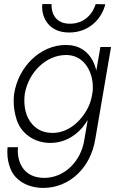

<svg xmlns="http://www.w3.org/2000/svg" viewBox="-20 -690 582 939"><path d="M187 -670C187 -666 186 -661 186 -657C186 -600 221 -531 318 -531C415 -531 477 -597 495 -669L448 -670C434 -623 393 -574 322 -574C252 -574 232 -624 232 -665C232 -667 232 -668 232 -670ZM17 30C16 39 16 48 16 57C16 84 21 110 32 137C53 189 111 229 192 229C320 229 424 130 446 -10L523 -460H471L451 -345C447 -362 441 -379 433 -394C409 -439 366 -470 305 -470C304 -470 302 -470 301 -470C178 -470 69 -364 49 -230C47 -217 47 -204 47 -192C47 -163 52 -134 62 -103C82 -42 142 9 227 9C288 9 341 -19 381 -64C391 -76 400 -89 409 -103L393 -10C377 102 292 180 197 180C99 180 67 109 67 46C67 40 68 35 68 30ZM101 -230C119 -337 206 -421 303 -421C304 -421 306 -421 307 -421C377 -419 419 -365 431 -299C433 -287 434 -276 434 -264C434 -256 434 -249 433 -242L428 -214C424 -196 418 -178 409 -161C373 -91 309 -40 238 -40C204 -40 176 -49 154 -67C110 -102 99 -155 99 -199C99 -209 100 -219 101 -230Z"/></svg>

Font: Jost Light
Style: Italic
Weight: 300
Italic angle: -5°
Version: Version 3.710